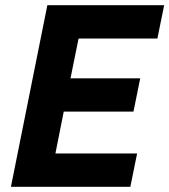

<svg xmlns="http://www.w3.org/2000/svg" viewBox="-20 -718 651 738"><path d="M481 0H22L162 -698H611L585 -570H282L251 -417H519L493 -289H225L193 -128H507Z"/></svg>

Font: Aneliza
Style: Bold Italic
Weight: 700
Italic angle: -11.31°
Designer: Mike Abbink, Paul van der Laan, Pieter van Rosmalen
Foundry: Bold Monday
Version: Version 3.0